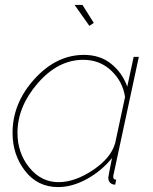

<svg xmlns="http://www.w3.org/2000/svg" viewBox="-20 -750 620 780"><path d="M283 -730H315L361 -657L343 -645ZM31 -210Q31 -331 120 -429Q209 -527 321 -527Q387 -527 432 -490.5Q477 -454 497 -398L523 -519H544L442 -44Q440 -38 440 -32Q440 -20 452 -20L448 0Q442 0 439 -1Q420 -7 420 -29Q420 -33 435 -108Q392 -55 332.5 -22.5Q273 10 216 10Q133 10 82 -55.5Q31 -121 31 -210ZM448 -169 488 -356Q479 -418 432.5 -462.5Q386 -507 318 -507Q216 -507 133.5 -412Q51 -317 51 -210Q51 -129 99 -69.5Q147 -10 218 -10Q284 -10 357.5 -59Q431 -108 448 -169Z"/></svg>

Font: Raleway-v4020 Thin
Style: Italic
Weight: 250
Italic angle: -12°
Designer: Matt McInerney, Pablo Impallari, Rodrigo Fuenzalida
Foundry: Matt McInerney, Pablo Impallari, Rodrigo Fuenzalida
Version: Version 4.020;PS 004.020;hotconv 1.0.88;makeotf.lib2.5.64775